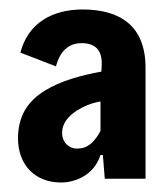

<svg xmlns="http://www.w3.org/2000/svg" viewBox="-20 -738 347 405"><path d="M154 -718C90 -718 39 -689 23 -627L98 -598C105 -625 121 -647 152 -647C185 -647 198 -628 194 -592V-587C150 -579 107 -567 75 -547C39 -525 18 -494 18 -446C18 -390 54 -353 109 -353C134 -353 177 -365 192 -411H197L201 -361H287V-595C287 -683 234 -718 154 -718ZM148 -425C129 -422 111 -435 111 -458C111 -477 123 -492 141 -504C155 -513 173 -521 192 -524V-462C182 -443 168 -426 148 -425Z"/></svg>

Font: Decalotype
Style: Bold
Weight: 700
Designer: Alfredo Marco Pradil
Foundry: Alfredo Marco Pradil
Version: Version 1.0